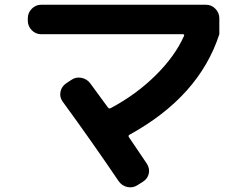

<svg xmlns="http://www.w3.org/2000/svg" viewBox="-20 -747 1040 808"><path d="M153 -603Q130 -603 113.5 -620Q97 -637 97 -660V-670Q97 -693 113.5 -710Q130 -727 153 -727H847Q870 -727 886.5 -710Q903 -693 903 -670V-603Q818 -341 525 -180Q518 -176 523 -169Q537 -149 562 -111.5Q587 -74 598 -58Q611 -38 606 -16Q601 6 581 18L559 32Q539 45 516 40Q493 35 479 15Q366 -152 244 -319Q230 -338 234.5 -360.5Q239 -383 258 -396L279 -410Q299 -424 322.5 -419.5Q346 -415 360 -396Q371 -381 434 -295Q439 -288 446 -292Q553 -349 634.5 -429.5Q716 -510 754 -595Q758 -603 749 -603Z"/></svg>

Font: Rounded Mplus 1c Bold
Style: Bold
Weight: 700
Version: Version 1.059.20150529